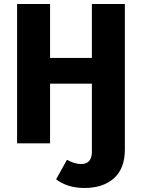

<svg xmlns="http://www.w3.org/2000/svg" viewBox="-20 -713 706 955"><path d="M437 -693H601V31Q601 125 547 173.5Q493 222 400 222Q316 222 259 179L313 82Q353 103 383 103Q437 103 437 42V-297H229V0H65V-693H229V-425H437Z"/></svg>

Font: Fira Sans
Style: Bold
Weight: 700
Designer: bBox Type GmbH & Carrois Corporate GbR & Edenspiekermann AG
Foundry: bBox Type GmbH & Carrois Corporate GbR & Edenspiekermann AG
Version: Version 4.301;PS 004.301;hotconv 1.0.88;makeotf.lib2.5.64775